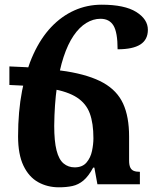

<svg xmlns="http://www.w3.org/2000/svg" viewBox="-20 -785 650 818"><path d="M231 13Q182 13 142.5 -9Q103 -31 80 -79Q57 -127 57 -204Q57 -310 74 -398Q91 -486 122.5 -554.5Q154 -623 198 -669.5Q242 -716 296.5 -740.5Q351 -765 413 -765Q511 -765 560.5 -734Q610 -703 610 -658Q610 -616 578 -595.5Q546 -575 481 -575Q481 -647 463.5 -676Q446 -705 408 -705Q377 -705 347.5 -687Q318 -669 293.5 -633Q269 -597 251 -542.5Q233 -488 222.5 -414.5Q212 -341 211 -249Q211 -183 221 -144Q231 -105 251 -88.5Q271 -72 298 -72Q331 -72 348.5 -92.5Q366 -113 372 -142Q378 -171 378 -196Q378 -260 362.5 -302Q347 -344 308 -369.5Q269 -395 199 -407Q129 -419 20 -423V-502Q165 -497 263.5 -481Q362 -465 420.5 -432Q479 -399 504.5 -343.5Q530 -288 530 -203V-101Q530 -82 535 -71.5Q540 -61 550 -57Q560 -53 576 -53V0H395L382 -71H377Q357 -34 335.5 -16Q314 2 288.5 7.5Q263 13 231 13Z"/></svg>

Font: Noto Serif Armenian
Style: Bold
Weight: 700
Version: Version 2.007